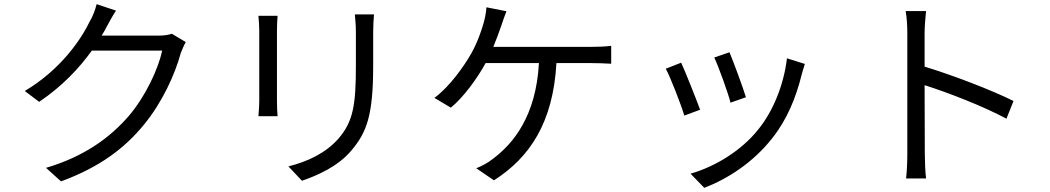

<svg xmlns="http://www.w3.org/2000/svg" viewBox="-20 -827 5040 922"><path d="M805 -665C789 -659 767 -656 740 -656H468C477 -670 485 -684 492 -698C502 -717 520 -750 537 -776L444 -807C438 -781 424 -745 413 -728C370 -638 272 -493 99 -390L168 -338C277 -411 361 -500 421 -584H759C739 -493 678 -364 600 -272C509 -166 384 -75 201 -21L273 44C461 -25 580 -117 671 -228C760 -336 821 -472 848 -572C854 -588 864 -611 872 -625Z M1221 -751C1223 -732 1225 -697 1225 -679V-346C1225 -316 1222 -284 1221 -269H1313C1311 -287 1310 -320 1310 -345V-679C1310 -703 1311 -732 1313 -751ZM1684 -758C1686 -734 1689 -705 1689 -672V-514C1689 -325 1677 -244 1605 -161C1543 -91 1457 -51 1365 -28L1430 41C1503 16 1603 -27 1668 -105C1740 -191 1772 -270 1772 -510V-672C1772 -705 1774 -734 1776 -758Z M2349 -602C2364 -638 2377 -674 2387 -703C2394 -724 2403 -750 2412 -773L2316 -792C2314 -763 2308 -736 2301 -712C2290 -674 2272 -622 2244 -572C2210 -511 2138 -409 2066 -357L2145 -310C2204 -358 2271 -449 2312 -524H2568C2554 -270 2446 -139 2348 -65C2326 -47 2295 -30 2267 -19L2352 39C2524 -71 2636 -238 2652 -524H2821C2844 -524 2883 -523 2915 -521V-607C2886 -603 2846 -602 2821 -602Z M3483 -576 3410 -551C3431 -506 3477 -379 3488 -334L3562 -360C3549 -404 3500 -536 3483 -576ZM3759 -547C3744 -419 3692 -292 3621 -205C3539 -102 3412 -26 3296 7L3362 75C3474 32 3596 -46 3688 -163C3760 -253 3803 -360 3830 -470C3834 -483 3838 -499 3845 -520ZM3251 -526 3177 -497C3197 -462 3251 -324 3266 -272L3342 -300C3323 -352 3271 -483 3251 -526Z M4847 -342C4741 -395 4552 -467 4420 -507V-670C4420 -700 4424 -743 4427 -774H4329C4335 -743 4337 -698 4337 -670V-88C4337 -51 4335 -2 4331 30H4427C4423 -3 4421 -56 4421 -88L4420 -418C4531 -383 4704 -316 4813 -257Z"/></svg>

Font: Noto Sans Mono CJK JP Regular
Style: Regular
Weight: 400
Designer: Ryoko NISHIZUKA (kana & ideographs); Paul D. Hunt (Latin, Greek & Cyrillic); Wenlong ZHANG (bopomofo); Sandoll Communica
Foundry: Adobe Systems Incorporated
Version: Version 1.004;PS 1.004;hotconv 1.0.82;makeotf.lib2.5.63406